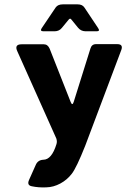

<svg xmlns="http://www.w3.org/2000/svg" viewBox="-20 -699 608 867"><path d="M313 -239.3 388.3 -479.7Q394 -499.7 413.7 -499.7H509.3Q537 -499.7 528 -474L365 -41.3Q325.7 57.7 304.3 85.5Q283 113.3 252.2 129.8Q221.3 146.3 189.3 147Q154 148.7 123 142Q100 137.3 111.7 112.3L140.7 47.3Q150.3 23.3 176 22.3Q213.3 21.7 234.7 -47.3Q239 -59.7 234.3 -73.7L58.7 -466.3Q43 -499 77.7 -499H178Q195.7 -499 204.3 -479L299 -238.7Q306.7 -219 313 -239.3ZM168.3 -571.7 231.7 -665.7Q241.7 -679.3 263.3 -679.3H331Q351.7 -679.3 361 -665.3L423 -572.3Q433.7 -557 415 -557.7H365.7Q345 -558.3 332.3 -574L302.7 -610.3Q297 -619 290 -610.3L259.3 -573Q247.7 -558.3 227.3 -557.7H176.3Q159 -557.7 168.3 -571.7Z"/></svg>

Font: Vivano Light
Style: Regular
Weight: 300
Designer: Joe Prince, Josias Burgherr
Version: Version 2.064;September 19, 2022;FontCreator 14.0.0.2877 64-